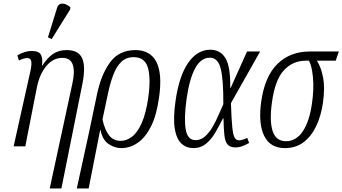

<svg xmlns="http://www.w3.org/2000/svg" viewBox="-20 -827 1935 1085"><path d="M261 238 389 -355Q404 -421 391.5 -460.5Q379 -500 332 -500Q280 -500 241 -453Q202 -406 187 -326L123 0H57L152 -426Q160 -464 156.5 -481.5Q153 -499 133 -499Q116 -499 87 -485L78 -514Q98 -526 118.5 -532.5Q139 -539 158 -539Q201 -539 212 -516.5Q223 -494 217 -456H219Q248 -501 280 -522.5Q312 -544 357 -544Q423 -544 444 -498.5Q465 -453 446 -355L327 238ZM272 -606 251 -616 302 -781Q308 -801 321.5 -805Q335 -809 350.5 -803Q366 -797 378 -785L376 -773Z M528 -293Q552 -408 603 -476Q654 -544 745 -544Q829 -544 863.5 -477.5Q898 -411 879 -278Q865 -175 833 -112Q801 -49 757.5 -19.5Q714 10 665 10Q629 10 594.5 -12.5Q560 -35 548 -92H546L481 238H414L484 -83ZM662 -31Q695 -31 726 -54.5Q757 -78 781 -132Q805 -186 818 -277Q833 -384 816 -444Q799 -504 735 -504Q693 -504 665.5 -477.5Q638 -451 620 -403.5Q602 -356 589 -293L559 -152Q572 -93 596.5 -62Q621 -31 662 -31Z M1073 10Q1033 10 1005 -16Q977 -42 967.5 -100.5Q958 -159 972 -257Q992 -398 1043.5 -472Q1095 -546 1169 -546Q1225 -546 1254 -498.5Q1283 -451 1281 -331H1284L1376 -536H1450L1285 -244Q1288 -155 1292.5 -109.5Q1297 -64 1306 -49Q1315 -34 1330 -34Q1341 -34 1353.5 -38Q1366 -42 1377 -48L1388 -19Q1372 -10 1352 -2Q1332 6 1311 6Q1280 6 1266 -10.5Q1252 -27 1248 -63Q1244 -99 1243 -158H1240Q1219 -116 1196.5 -77.5Q1174 -39 1144 -14.5Q1114 10 1073 10ZM1085 -35Q1115 -35 1138.5 -56Q1162 -77 1180.5 -108.5Q1199 -140 1214 -175Q1229 -210 1242 -238Q1243 -375 1227.5 -438Q1212 -501 1166 -501Q1115 -501 1082.5 -440.5Q1050 -380 1034 -266Q1019 -156 1029.5 -95.5Q1040 -35 1085 -35Z M1590 10Q1507 10 1473 -59Q1439 -128 1456 -252Q1476 -395 1547.5 -465.5Q1619 -536 1731 -536H1895L1877 -484H1771Q1795 -446 1806 -388.5Q1817 -331 1805 -246Q1794 -171 1766.5 -113.5Q1739 -56 1695 -23Q1651 10 1590 10ZM1596 -29Q1654 -29 1691.5 -85.5Q1729 -142 1743 -243Q1755 -324 1748.5 -390Q1742 -456 1726 -484H1708Q1634 -484 1584 -429.5Q1534 -375 1517 -250Q1502 -145 1520.5 -87Q1539 -29 1596 -29Z"/></svg>

Font: Noto Serif ExtraCondensed Light
Style: Italic
Weight: 300
Width: 2
Italic angle: -12°
Designer: Monotype Design Team
Foundry: Monotype Imaging Inc.
Version: Version 2.014; ttfautohint (v1.8.4.7-5d5b)